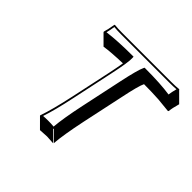

<svg xmlns="http://www.w3.org/2000/svg" viewBox="-173 -827 1066 1066"><g transform="rotate(45 359.5 -294.0)"><path d="M337.4 -528.3Q244.6 -525.4 195.8 -517.6L139.2 -574.2L137.7 -578.1Q145.5 -601.6 152.3 -645L154.8 -647.9Q179.2 -645 213.9 -645H600.1Q636.2 -645 660.6 -647.9L662.1 -645L718.8 -588.4Q706.5 -545.4 704.6 -521.5L701.7 -517.6Q701.7 -517.6 618.2 -525.9Q564 -529.3 502 -529.3Q487.8 -501.5 464.4 -388.2L412.1 -143.6Q384.8 -13.7 379.4 56.6L323.2 0L320.3 2.9L377 59.6Q375 59.6 326.7 56.6L273.9 59.6L217.3 2.9L216.8 0Q241.2 -68.8 269.5 -200.2L321.8 -444.8Q330.6 -486.8 337.4 -528.3ZM331.5 -442.9 279.3 -197.8Q253.4 -75.2 230.5 -8.3Q248 -9.8 270 -9.8Q294.9 -9.8 313.5 -7.8Q319.3 -78.6 345.7 -202.1L397.9 -447.3Q421.9 -560.1 436.5 -590.3L439.5 -596.2H445.8Q564.5 -596.2 638.7 -585Q641.6 -606.9 649.4 -636.7Q626.5 -634.8 600.1 -634.8H213.9Q183.6 -634.8 161.1 -637.2Q156.2 -606 150.9 -585.9Q231.4 -596.2 343.8 -596.2H353L353.5 -586.9Q356 -557.6 331.5 -442.9Z"/></g></svg>

Font: Linux Biolinum Shadow O
Style: Italic
Weight: 400
Italic angle: -12°
Designer: Philipp H. Poll
Foundry: Philipp H. Poll
Version: Version 0.6.2